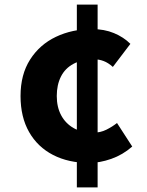

<svg xmlns="http://www.w3.org/2000/svg" viewBox="-20 -766 639 832"><path d="M366 -60Q277 -60 210 -94.5Q143 -129 106 -194Q69 -259 69 -350Q69 -443 110.5 -508Q152 -573 222.5 -606.5Q293 -640 379 -640Q432 -640 474 -622.5Q516 -605 545 -576L469 -476Q449 -494 429 -501.5Q409 -509 389 -509Q335 -509 298.5 -489.5Q262 -470 244 -434Q226 -398 226 -350Q226 -302 245 -266.5Q264 -231 299 -211Q334 -191 383 -191Q415 -191 441 -204Q467 -217 487 -233L553 -131Q512 -95 462 -77.5Q412 -60 366 -60ZM313 46V-746H403V46Z"/></svg>

Font: Noto Sans JP Thin ExtraBold
Style: Regular
Weight: 800
Version: Version 2.004-H2;hotconv 1.0.118;makeotfexe 2.5.65603